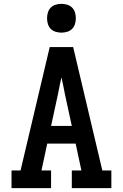

<svg xmlns="http://www.w3.org/2000/svg" viewBox="-20 -980 640 1000"><path d="M40 0V-92H87L239 -735H361L513 -92H560V0H354V-92H404L374 -232H226L196 -92H246V0ZM354 -324 318 -490Q314 -512 309.5 -533.5Q305 -555 300 -577Q295 -555 290.5 -533.5Q286 -512 282 -490L246 -324ZM300 -810Q285 -810 270 -814.5Q255 -819 244.5 -829.5Q234 -840 229.5 -855Q225 -870 225 -885Q225 -900 229.5 -915Q234 -930 244.5 -940.5Q255 -951 270 -955.5Q285 -960 300 -960Q315 -960 330 -955.5Q345 -951 355.5 -940.5Q366 -930 370.5 -915Q375 -900 375 -885Q375 -870 370.5 -855Q366 -840 355.5 -829.5Q345 -819 330 -814.5Q315 -810 300 -810Z"/></svg>

Font: Iosevka Slab Semibold Extended
Style: Regular
Weight: 600
Width: 7
Monospace: yes
Designer: Belleve Invis
Foundry: Belleve Invis
Version: Version 11.1.0; ttfautohint (v1.8.3)